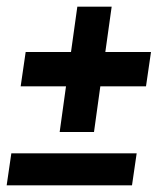

<svg xmlns="http://www.w3.org/2000/svg" viewBox="-28 -556 484 576"><path d="M151 -160 170 -297H34L49 -400H185L204 -536H307L288 -400H425L410 -297H273L254 -160ZM-8 0 6 -96H382L368 0Z"/></svg>

Font: Alumni Sans Thin Black
Style: Italic
Weight: 900
Italic angle: -8°
Version: Version 1.016